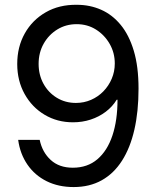

<svg xmlns="http://www.w3.org/2000/svg" viewBox="-20 -758 640 789"><path d="M282.7 10.7Q220.2 10.7 171.6 -13.4Q123 -37.6 92.8 -81.5Q62.5 -125.5 54.7 -183.1H143.1Q153.8 -132.3 188.5 -100.6Q223.1 -68.8 279.3 -68.8Q339.4 -68.8 380.1 -103.5Q420.9 -138.2 441.9 -200.9Q462.9 -263.7 462.9 -348.1H459.5Q441.9 -319.3 414.3 -298.6Q386.7 -277.8 352.5 -266.6Q318.4 -255.4 279.8 -255.4Q215.3 -255.4 163.3 -286.4Q111.3 -317.4 81.1 -371.8Q50.8 -426.3 50.8 -495.1Q50.8 -565.4 81.8 -620.6Q112.8 -675.8 168 -707.5Q223.1 -739.3 295.9 -738.3Q349.6 -738.3 395.5 -718Q441.4 -697.8 475.8 -656Q510.3 -614.3 529.8 -549.3Q549.3 -484.4 549.3 -393.6Q549.3 -299.8 532.2 -225.1Q515.1 -150.4 481.4 -97.7Q447.8 -44.9 397.9 -17.1Q348.1 10.7 282.7 10.7ZM292 -335Q325.2 -335 354.2 -347.7Q383.3 -360.4 405 -382.8Q426.8 -405.3 439.2 -434.6Q451.7 -463.9 451.7 -497.1Q451.7 -541 430.7 -577.6Q409.7 -614.3 374.5 -636.5Q339.4 -658.7 294.9 -658.7Q251 -658.7 215.6 -637Q180.2 -615.2 159.4 -578.4Q138.7 -541.5 138.7 -495.6Q138.7 -450.2 158.7 -413.8Q178.7 -377.4 213.6 -356.2Q248.5 -335 292 -335Z"/></svg>

Font: Inter 24pt
Style: Regular
Weight: 400
Designer: Rasmus Andersson
Foundry: rsms
Version: Version 4.001;git-66647c0bb